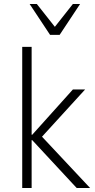

<svg xmlns="http://www.w3.org/2000/svg" viewBox="-20 -939 477 959"><path d="M91 0V-705H138V-266H141L344 -492H405L175 -240L176 -271L430 0H363L141 -239H138V0ZM230 -765 128 -919H164L254 -805L344 -919H380L278 -765Z"/></svg>

Font: Nunito Sans 7pt Condensed ExtraLight
Style: Regular
Weight: 250
Width: 3
Designer: Vernon Adams
Foundry: Vernon Adams
Version: Version 3.101;gftools[0.9.27]